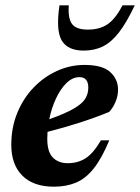

<svg xmlns="http://www.w3.org/2000/svg" viewBox="-20 -690 528 723"><path d="M391.5 -161.5Q363 -93 332.5 -55Q302 -17 265.5 -2Q229 13 183 13Q106 13 64.2 -28.5Q22.5 -70 22.5 -144.5Q22.5 -210 45.2 -265.2Q68 -320.5 107 -360.8Q146 -401 195.2 -423.2Q244.5 -445.5 298 -445.5Q366 -445.5 395.2 -418.5Q424.5 -391.5 424.5 -352.5Q424.5 -329 415.2 -306.8Q406 -284.5 391 -268.5Q340 -247.5 280 -228.2Q220 -209 159 -193.5Q158 -180.5 158 -168Q158 -118 179 -96.8Q200 -75.5 235 -75.5Q273 -75.5 302 -93.8Q331 -112 360 -161.5ZM279 -399.5Q253 -399.5 230.2 -377.2Q207.5 -355 190.8 -319Q174 -283 165.5 -241Q226 -262.5 257.8 -281Q289.5 -299.5 301 -318.2Q312.5 -337 312.5 -360Q312.5 -399.5 279 -399.5ZM310.5 -578.5Q356 -578.5 385.8 -599.2Q415.5 -620 441.5 -670H487.5Q457 -605.5 428.2 -568.2Q399.5 -531 367.5 -515.2Q335.5 -499.5 295 -499.5Q235 -499.5 212.5 -537.5Q190 -575.5 204 -670H239Q235.5 -619.5 251.8 -599Q268 -578.5 310.5 -578.5Z"/></svg>

Font: Newsreader Text
Style: Bold Italic
Weight: 700
Italic angle: -17°
Designer: Hugues Gentile
Foundry: Production Type
Version: Version 1.001